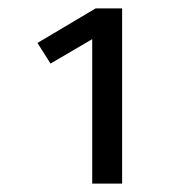

<svg xmlns="http://www.w3.org/2000/svg" viewBox="-20 -758 440 456"><path d="M270 -738V-322H199V-665L100 -607L69 -656L207 -738Z"/></svg>

Font: FiraGO Book
Style: Regular
Weight: 350
Designer: bBox Type
Foundry: bBox Type GmbH
Version: Version 1.001;PS 001.001;hotconv 1.0.88;makeotf.lib2.5.64775